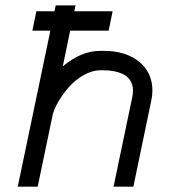

<svg xmlns="http://www.w3.org/2000/svg" viewBox="-20 -704 640 724"><path d="M479 -338.9Q481.4 -349.1 481.4 -362.3Q481.4 -384.3 471.4 -400.1Q461.4 -416 444.6 -424.1Q427.7 -432.1 409.4 -435.5Q391.1 -439 370.6 -439H358.4Q327.6 -439 295.4 -420.7Q263.2 -402.3 239.7 -375.5Q216.3 -348.6 199.7 -320.1Q183.1 -291.5 178.2 -269L122.1 0H46.9L169.9 -588.4H102.1L117.2 -661.6H185.5L189.9 -683.6H264.6L260.3 -661.6H404.8L389.6 -588.4H244.6L216.8 -453.6Q285.6 -512.2 358.4 -512.2H370.6Q454.6 -512.2 504.6 -471.2Q554.7 -430.2 554.7 -362.3Q554.7 -343.8 550.3 -324.2L482.9 0H408.2Z"/></svg>

Font: Anka/Coder
Style: Italic
Weight: 400
Italic angle: -12°
Monospace: yes
Version: Version 001.100